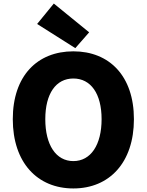

<svg xmlns="http://www.w3.org/2000/svg" viewBox="-20 -1047 826 1081"><path d="M393 14C596 14 734 -132 734 -376C734 -619 596 -758 393 -758C190 -758 52 -620 52 -376C52 -132 190 14 393 14ZM393 -140C295 -140 235 -231 235 -376C235 -520 295 -605 393 -605C491 -605 552 -520 552 -376C552 -231 491 -140 393 -140ZM404 -776 482 -865 283 -1027 189 -912Z"/></svg>

Font: Noto Sans CJK KR Black
Style: Regular
Weight: 900
Designer: Ryoko NISHIZUKA (kana & ideographs); Paul D. Hunt (Latin, Greek & Cyrillic); Wenlong ZHANG (bopomofo); Sandoll Communica
Foundry: Adobe Systems Incorporated
Version: Version 1.004;PS 1.004;hotconv 1.0.82;makeotf.lib2.5.63406